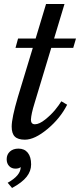

<svg xmlns="http://www.w3.org/2000/svg" viewBox="-20 -685 405 955"><path d="M344.2 -446.8H234.9L151.9 -171.9Q135.3 -118.7 133.8 -89.8Q133.8 -66.9 153.8 -66.9Q175.3 -66.9 204.6 -90.3Q233.9 -113.8 253.9 -138.2Q273.9 -162.6 285.2 -181.2L314 -164.1Q279.3 -95.7 215.8 -43Q152.3 9.8 104 9.8Q69.3 9.8 53.7 -5.6Q38.1 -21 38.1 -55.2Q38.1 -97.7 68.8 -202.1L143.1 -446.8H57.1L69.8 -493.2H157.2L209 -665H300.8L249 -493.2H357.9ZM40 250 18.1 224.1Q83 188 83 146Q73.7 153.8 57.1 153.8Q37.6 153.8 25.4 140.9Q13.2 127.9 13.2 106.9Q13.2 83.5 29.3 68.8Q45.4 54.2 71.8 54.2Q101.6 54.2 118.2 74.7Q134.8 95.2 134.8 132.8Q134.8 166 112.5 194.3Q90.3 222.7 40 250Z"/></svg>

Font: Libre Baskerville
Style: Italic
Weight: 400
Designer: Pablo Impallari, Rodrigo Fuenzalida
Foundry: Pablo Impallari, Rodrigo Fuenzalida
Version: Version 1.000